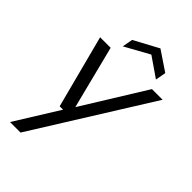

<svg xmlns="http://www.w3.org/2000/svg" viewBox="-270 -803 1121 1121"><g transform="rotate(45 290.5 -242.5)"><path d="M43 220 211 -50H183L65 -502H152L251 -111L493 -502H581L130 220ZM196 -558 208 -623 360 -705 482 -623 470 -558 348 -642Z"/></g></svg>

Font: DM Sans 16pt
Style: Italic
Weight: 400
Italic angle: -10°
Version: Version 4.004;gftools[0.9.30]